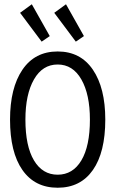

<svg xmlns="http://www.w3.org/2000/svg" viewBox="-20 -868 540 899"><path d="M250 11Q143 11 85 -72Q27 -155 27 -308Q27 -456 85 -541.5Q143 -627 250 -627Q357 -627 415 -541.5Q473 -456 473 -308Q473 -155 415 -72Q357 11 250 11ZM250 -50Q321 -50 361 -117Q401 -184 401 -308Q401 -426 361 -496Q321 -566 250 -566Q179 -566 139 -496Q99 -426 99 -308Q99 -184 139 -117Q179 -50 250 -50ZM175 -673 74 -808 129 -848 213 -699ZM335 -673 234 -808 289 -848 373 -699Z"/></svg>

Font: Inconsolata Nerd Font Mono
Style: Regular
Weight: 400
Monospace: yes
Designer: Raph Levien, Cyreal, Brenton Simpson
Foundry: Raph Levien, Cyreal, Google
Version: Version 3.000; ttfautohint (v1.8.3);Nerd Fonts 3.0.2